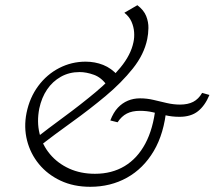

<svg xmlns="http://www.w3.org/2000/svg" viewBox="-20 -712 825 738"><path d="M327 6Q263 6 213 -17.5Q163 -41 130 -81Q97 -121 84 -172Q71 -223 82 -278Q94 -337 127 -381.5Q160 -426 207.5 -450.5Q255 -475 309 -475Q345 -475 376.5 -462.5Q408 -450 433 -422L391 -384Q370 -414 341 -424.5Q312 -435 286 -435Q246 -435 214 -417Q182 -399 161 -368Q140 -337 131 -295Q121 -244 132 -199Q143 -154 172.5 -119Q202 -84 246 -64Q290 -44 345 -44Q410 -44 459 -73.5Q508 -103 538.5 -160Q569 -217 578 -300L620 -298Q611 -199 571 -131.5Q531 -64 468 -29Q405 6 327 6ZM129 -148 110 -175Q165 -218 227 -263.5Q289 -309 346 -356.5Q403 -404 443 -452.5Q483 -501 493 -550Q497 -568 495.5 -588.5Q494 -609 485.5 -628.5Q477 -648 458 -663L508 -692Q533 -673 542 -650Q551 -627 550.5 -604Q550 -581 546 -562Q534 -503 490.5 -448.5Q447 -394 386 -343Q325 -292 257.5 -243.5Q190 -195 129 -148ZM432 -242 404 -249Q416 -280 433 -298Q450 -316 471.5 -325Q493 -334 518 -334Q545 -334 570 -328Q595 -322 621 -316Q647 -310 672 -310Q702 -310 722.5 -320.5Q743 -331 757 -355L785 -347Q768 -306 741 -284.5Q714 -263 670 -263Q641 -263 616 -269Q591 -275 567.5 -280.5Q544 -286 518 -286Q488 -286 467.5 -275.5Q447 -265 432 -242Z"/></svg>

Font: Ysabeau Office Light
Style: Italic
Weight: 300
Italic angle: -12°
Designer: Christian Thalmann (Catharsis Fonts)
Version: Version 2.001;gftools[0.9.30]; featfreeze: tnum,lnum,ss02